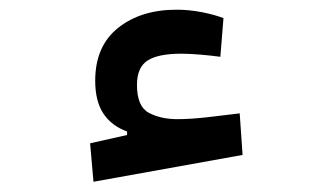

<svg xmlns="http://www.w3.org/2000/svg" viewBox="-20 -357 626 388"><path d="M168.9 10.3 162.1 -67.4 281.2 -94.2 278.3 -60.1 236.8 -65.4V-91.3Q205.6 -102.5 189 -127.4Q172.4 -152.3 172.4 -193.8Q172.4 -263.7 218.5 -300.5Q264.6 -337.4 336.9 -337.4Q362.3 -337.4 388.4 -332.3Q414.6 -327.1 431.6 -320.3L425.3 -242.2Q408.2 -244.6 385.3 -246.6Q362.3 -248.5 346.7 -248.5Q299.3 -248.5 278.1 -234.6Q256.8 -220.7 256.8 -185.5Q256.8 -141.6 281 -128.9Q305.2 -116.2 338.4 -116.2Q364.7 -116.2 399.2 -120.1Q433.6 -124 464.4 -127.9L470.2 -43.9Z"/></svg>

Font: Cascadia Code
Style: Regular
Weight: 400
Monospace: yes
Designer: Aaron Bell
Foundry: Saja Typeworks
Version: Version 2106.017